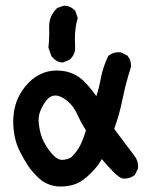

<svg xmlns="http://www.w3.org/2000/svg" viewBox="-20 -661 540 687"><path d="M51.8 -117.7Q27.3 -164.6 27.3 -228Q27.3 -236.3 28.3 -247.6Q34.2 -314.9 82 -364.7Q106.9 -390.6 140.1 -401.9Q160.2 -408.7 182.6 -408.7Q196.8 -408.7 211.4 -406.2Q250 -398.9 277.8 -372.6Q300.8 -351.1 324.7 -316.9Q335 -348.6 340.8 -381.3Q349.1 -423.3 367.7 -461.4Q378.4 -469.2 387.7 -471.7Q397 -474.1 402.8 -474.1Q408.7 -474.1 413.1 -473.6L435.5 -462.4L436.5 -460.9Q448.7 -447.3 448.7 -426.8Q448.7 -420.4 447.8 -418.5Q430.2 -364.3 418.7 -307.6Q407.2 -251 388.7 -199.7L462.4 -101.6Q474.1 -85.9 474.1 -65.4Q474.1 -62 473.6 -57.6L462.4 -34.7Q451.7 -26.9 442.4 -24.4Q433.1 -22 427.2 -22Q418.9 -22 416.5 -22.9Q405.3 -26.4 384.8 -46.9Q368.2 -63.5 344.2 -91.8Q331.1 -66.9 305.2 -41.5Q273.9 -9.8 245.6 -1Q223.1 6.3 197.3 6.3Q189.5 6.3 184.6 5.9Q147 1.5 120.6 -22Q95.7 -44.9 80.6 -67.9Q65.4 -90.8 51.8 -117.7ZM147 -302.7Q131.8 -284.2 123.5 -261.7Q118.2 -248 118.2 -230.5Q118.2 -220.2 120.1 -209Q124.5 -177.2 137.7 -151.9Q151.9 -124.5 172.4 -104Q188 -88.9 201.7 -88.9Q209 -88.9 218 -91.3Q227.1 -93.8 233.9 -97.2Q255.4 -117.7 268.1 -143.1Q279.8 -168 287.6 -194.8Q269.5 -223.1 256.3 -252.4Q243.7 -281.2 219.7 -300.8Q196.3 -319.3 178.2 -319.3Q160.2 -319.3 147 -302.7ZM156.2 -542.5 155.8 -566.4Q155.8 -604.5 184.1 -631.8L185.5 -632.8L208.5 -640.6H210Q231.9 -640.6 249 -622.6L250 -621.1L258.3 -595.7L257.3 -593.3Q248 -562.5 248 -517.6Q248 -503.9 249 -488.3Q248 -463.9 229 -447.3L227.5 -446.3L204.6 -437.5H202.6Q181.6 -438.5 165 -459L164.1 -460L153.3 -490.2Q156.2 -516.6 156.2 -542.5Z"/></svg>

Font: Bakudai
Style: Bold
Weight: 700
Version: Version 1.48